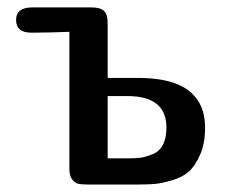

<svg xmlns="http://www.w3.org/2000/svg" viewBox="-20 -492 600 512"><path d="M22.9 -439Q22.9 -472.2 65.9 -472.2H224.1Q247.1 -472.2 257.1 -463.1Q267.1 -454.1 267.1 -429.2V-284.2H348.1Q460 -284.2 501 -232.9Q526.9 -202.1 526.9 -150.9Q526.9 -108.9 513.4 -78.9Q500 -48.8 482.9 -33.9Q465.8 -19 438 -11Q410.2 -2.9 392.6 -1.5Q375 0 350.1 0H210.9Q196.8 0 188.5 -2Q180.2 -3.9 172.6 -13.4Q165 -22.9 165 -42V-407.2Q125 -405.3 64 -404.8Q22.9 -404.8 22.9 -439ZM267.1 -69.8H324.2Q343.3 -69.8 355.2 -71.5Q367.2 -73.2 385.5 -80.1Q403.8 -86.9 413.8 -105Q423.8 -123 423.8 -151.9Q423.8 -235.8 319.8 -235.8H267.1Z"/></svg>

Font: CMU Sans Serif Demi Condensed
Style: DemiCondensed
Weight: 600
Width: 3
Version: Version 0.7.0